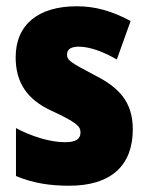

<svg xmlns="http://www.w3.org/2000/svg" viewBox="-20 -649 472 613"><path d="M404 -236C404 -325 358 -371 282 -409C205 -450 194 -456 194 -475C194 -492 207 -500 232 -500C268 -500 314 -482 353 -459L397 -582C339 -613 286 -629 225 -629C103 -629 30 -571 30 -466C30 -384 68 -331 143 -296C225 -258 237 -246 237 -226C237 -204 221 -195 187 -195C139 -195 80 -214 31 -240V-87C86 -64 140 -56 201 -56C335 -56 404 -121 404 -236Z"/></svg>

Font: Noto Sans Malayalam UI Condensed Black
Style: Regular
Weight: 900
Width: 3
Designer: Jelle Bosma - Monotype Design Team
Foundry: Monotype Imaging Inc.
Version: Version 2.104